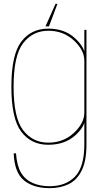

<svg xmlns="http://www.w3.org/2000/svg" viewBox="-20 -747 542 996"><path d="M237.5 229Q294 229 336.8 208Q379.5 187 404 137Q428.5 87 428.5 3V-592H417.5V-465V2Q417.5 119.5 369 169.2Q320.5 219 237.5 219Q187 219 148.5 201.8Q110 184.5 88.8 148.5Q67.5 112.5 63 48.5H51Q55 148 104.2 188.5Q153.5 229 237.5 229ZM230 4Q314.5 4 368 -42.8Q421.5 -89.5 421.5 -135.5L417.5 -163Q417.5 -108 363.2 -57.5Q309 -7 230.5 -7Q150 -7 100.2 -71.2Q50.5 -135.5 50.5 -297Q50.5 -459 100.2 -523.2Q150 -587.5 230.5 -587.5Q309 -587.5 363.2 -537.2Q417.5 -487 417.5 -432L420.5 -459Q420.5 -502 367.5 -550.2Q314.5 -598.5 230 -598.5Q142 -598.5 90.5 -531Q39 -463.5 39 -297Q39 -131 90.5 -63.5Q142 4 230 4ZM216 -610H234L278 -727H268Z"/></svg>

Font: Anybody UltraCondensed Thin Thin
Style: Regular
Weight: 250
Version: Version 1.111